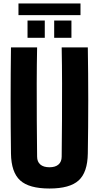

<svg xmlns="http://www.w3.org/2000/svg" viewBox="-20 -1072 567 1102"><path d="M264 10Q147 10 95.8 -36.5Q44.5 -83 43 -191Q41 -342 41 -495.8Q41 -649.5 43 -800H193Q191 -699.5 190.8 -593Q190.5 -486.5 191.2 -380Q192 -273.5 193 -173Q193 -144 211.2 -128Q229.5 -112 264 -112Q298 -112 316 -128Q334 -144 334 -173Q335 -273.5 335.8 -380Q336.5 -486.5 336.2 -593Q336 -699.5 334 -800H484Q486.5 -649.5 486.5 -495.8Q486.5 -342 484 -191Q482.5 -83 431.5 -36.5Q380.5 10 264 10ZM291 -855V-954H390V-855ZM138 -855V-954H237V-855ZM86 -1052H442V-985H86Z"/></svg>

Font: Big Shoulders Text Thin Black
Style: Regular
Weight: 900
Version: Version 2.002